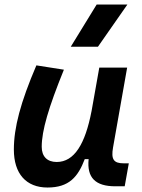

<svg xmlns="http://www.w3.org/2000/svg" viewBox="-20 -815 626 845"><path d="M189 10.3C284.2 10.3 323.2 -36.6 353 -114.7H370.1C361.8 -33.2 399.4 4.9 487.8 4.9H528.8L546.9 -96.2H524.4C480 -96.2 468.3 -113.8 477.5 -166L539.6 -517.6H417L382.8 -325.2V-325.7C355 -181.2 307.1 -102.1 229.5 -102.1C187.5 -102.1 163.6 -126.5 163.6 -168.9C163.6 -239.7 193.4 -341.3 261.2 -508.3L140.1 -527.3C70.3 -364.3 41 -253.4 41 -156.7C41 -50.8 94.7 10.3 189 10.3ZM291.5 -609.4H411.1L540.5 -794.9H405.3Z"/></svg>

Font: Cascadia Mono PL SemiBold
Style: Italic
Weight: 600
Italic angle: -10°
Monospace: yes
Designer: Aaron Bell
Foundry: Saja Typeworks
Version: Version 2404.023